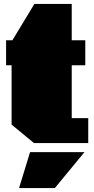

<svg xmlns="http://www.w3.org/2000/svg" viewBox="-20 -728 480 977"><path d="M153 0 39 -94V-396H11V-523H43L155 -708H345V-523H414V-396H345V-127H429V0ZM77 229 133 46H410L259 229Z"/></svg>

Font: Tomorrow Black
Style: Regular
Weight: 900
Designer: Tony de Marco, Monica Rizzolli
Foundry: Just in Type
Version: Version 2.002